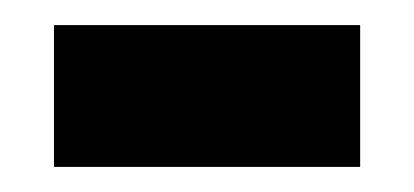

<svg xmlns="http://www.w3.org/2000/svg" viewBox="-20 -349 330 153"><path d="M23 -216V-329H267V-216Z"/></svg>

Font: Noto Serif Myanmar SemiCondensed ExtraBold
Style: Regular
Weight: 800
Width: 4
Designer: Ben Mitchell and the Monotype Design Team
Foundry: Monotype Imaging Inc.
Version: Version 2.106; ttfautohint (v1.8.4.7-5d5b)